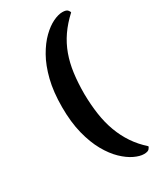

<svg xmlns="http://www.w3.org/2000/svg" viewBox="-227 -825 906 1077"><g transform="rotate(-30 226.5 -286.5)"><path d="M371 173Q345 173 310 156.5Q275 140 239 105.5Q203 71 172.5 17Q142 -37 123 -112Q104 -187 104 -285Q104 -383 123 -458.5Q142 -534 173 -588.5Q204 -643 240 -678Q276 -713 310.5 -729.5Q345 -746 371 -746Q397 -746 405.5 -735.5Q414 -725 414 -720Q367 -677 335 -630.5Q303 -584 284 -531.5Q265 -479 257 -418.5Q249 -358 249 -286Q250 -216 259 -154Q268 -92 288 -38Q308 16 339 62Q370 108 414 147Q414 152 405.5 162.5Q397 173 371 173Z"/></g></svg>

Font: Arima Thin
Style: Regular
Weight: 100
Designer: Joana Correia and Natanael Gama
Foundry: NDISCOVER
Version: Version 1.101;gftools[0.9.23]